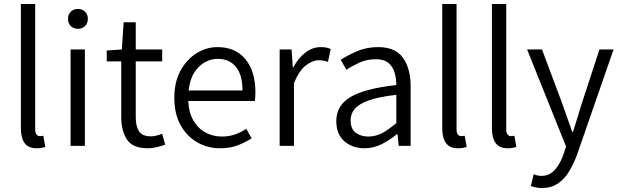

<svg xmlns="http://www.w3.org/2000/svg" viewBox="-20 -734 3119 966"><path d="M164 12Q123 12 104 -14Q85 -40 85 -89V-714H157V-83Q157 -65 164 -57Q171 -49 180 -49Q183 -49 187 -49.5Q191 -50 198 -51L208 5Q200 8 189.5 10Q179 12 164 12Z M335 0V-485H407V0ZM372 -589Q350 -589 336 -603Q322 -617 322 -640Q322 -661 336 -675Q350 -689 372 -689Q394 -689 408 -675Q422 -661 422 -640Q422 -617 408 -603Q394 -589 372 -589Z M724 12Q648 12 619 -31.5Q590 -75 590 -146V-425H517V-480L593 -485L602 -622H663V-485H796V-425H663V-144Q663 -99 679.5 -73.5Q696 -48 740 -48Q753 -48 768.5 -52Q784 -56 796 -61L811 -6Q790 1 767.5 6.5Q745 12 724 12Z M1087 12Q1024 12 971.5 -18.5Q919 -49 888 -105.5Q857 -162 857 -242Q857 -321 888 -378Q919 -435 968.5 -466Q1018 -497 1074 -497Q1165 -497 1215 -436Q1265 -375 1265 -270Q1265 -244 1262 -226H927Q930 -167 953.5 -127Q977 -87 1014.5 -67Q1052 -47 1096 -47Q1132 -47 1162 -57.5Q1192 -68 1219 -86L1246 -38Q1215 -18 1176.5 -3Q1138 12 1087 12ZM1075 -438Q1042 -438 1011 -421Q980 -404 957.5 -369Q935 -334 929 -279H1200Q1200 -357 1167 -397.5Q1134 -438 1075 -438Z M1387 0V-485H1447L1453 -396H1456Q1481 -442 1516.5 -469.5Q1552 -497 1594 -497Q1624 -497 1644 -487L1630 -423Q1618 -427 1608.5 -429Q1599 -431 1584 -431Q1553 -431 1519 -405Q1485 -379 1459 -316V0Z M1814 12Q1754 12 1713 -23Q1672 -58 1672 -125Q1672 -204 1744.5 -246.5Q1817 -289 1974 -306Q1974 -338 1965.5 -368Q1957 -398 1934.5 -417Q1912 -436 1870 -436Q1826 -436 1788.5 -419Q1751 -402 1723 -383L1694 -433Q1726 -454 1774.5 -475.5Q1823 -497 1882 -497Q1970 -497 2008 -442.5Q2046 -388 2046 -300V0H1986L1980 -59H1977Q1942 -30 1901 -9Q1860 12 1814 12ZM1833 -47Q1870 -47 1903 -64.5Q1936 -82 1974 -115V-257Q1888 -247 1837.5 -229.5Q1787 -212 1765.5 -187Q1744 -162 1744 -129Q1744 -85 1770 -66Q1796 -47 1833 -47Z M2284 12Q2243 12 2224 -14Q2205 -40 2205 -89V-714H2277V-83Q2277 -65 2284 -57Q2291 -49 2300 -49Q2303 -49 2307 -49.5Q2311 -50 2318 -51L2328 5Q2320 8 2309.5 10Q2299 12 2284 12Z M2534 12Q2493 12 2474 -14Q2455 -40 2455 -89V-714H2527V-83Q2527 -65 2534 -57Q2541 -49 2550 -49Q2553 -49 2557 -49.5Q2561 -50 2568 -51L2578 5Q2570 8 2559.5 10Q2549 12 2534 12Z M2706 212Q2690 212 2676 209Q2662 206 2651 202L2665 143Q2673 146 2683 148.5Q2693 151 2703 151Q2745 151 2772.5 119.5Q2800 88 2816 40L2828 3L2632 -485H2707L2811 -207Q2822 -176 2834.5 -140Q2847 -104 2859 -71H2863Q2874 -104 2884.5 -139.5Q2895 -175 2905 -207L2996 -485H3067L2883 45Q2866 91 2843 129Q2820 167 2786.5 189.5Q2753 212 2706 212Z"/></svg>

Font: Assistant
Style: Regular
Weight: 400
Designer: Hebrew By Ben Nathan, Latin by Paul Hunt
Version: Version 3.000